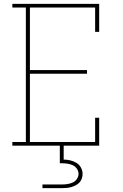

<svg xmlns="http://www.w3.org/2000/svg" viewBox="-20 -755 640 995"><path d="M44 0V-19H114V-716H44V-735H494V-590H473V-716H135V-392H431V-373H135V-19H473V-145H494V0ZM200 220V201H300Q314 201 328.5 199Q343 197 356.5 191Q370 185 378.5 172.5Q387 160 387 146Q387 132 378.5 119.5Q370 107 356.5 101Q343 95 328.5 93Q314 91 300 91H290V0H310V72Q327 72 344 76Q361 80 376 89Q391 98 399.5 113.5Q408 129 408 146Q408 158 404 170Q400 182 391.5 191Q383 200 372 205.5Q361 211 349 214.5Q337 218 324.5 219Q312 220 300 220Z"/></svg>

Font: Iosevka Slab Thin Extended
Style: Regular
Weight: 100
Width: 7
Monospace: yes
Designer: Belleve Invis
Foundry: Belleve Invis
Version: Version 11.1.1; ttfautohint (v1.8.3)